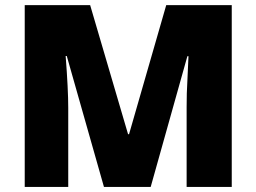

<svg xmlns="http://www.w3.org/2000/svg" viewBox="-20 -734 1007 754"><path d="M388.2 0 242.2 -514.2H237.8Q248 -382.8 248 -310.1V0H77.1V-713.9H334L482.9 -207H486.8L632.8 -713.9H890.1V0H712.9V-313Q712.9 -337.4 713.6 -367.2Q714.4 -397 720.2 -513.2H715.8L571.8 0Z"/></svg>

Font: TypoPRO Open Sans
Style: Regular
Weight: 800
Foundry: Ascender Corporation
Version: Version 1.10